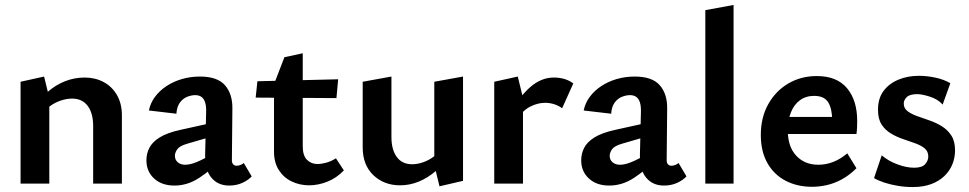

<svg xmlns="http://www.w3.org/2000/svg" viewBox="-20 -741 3910 775"><path d="M356 0V-233Q356 -284 334 -313.5Q312 -343 271 -343Q249 -343 225 -335Q201 -327 181 -312Q161 -297 148 -275L112 -300Q140 -342 173 -370.5Q206 -399 243.5 -413.5Q281 -428 322 -428Q364 -428 398 -410Q432 -392 452 -357.5Q472 -323 472 -275V0ZM63 0V-411L158 -432L179 -346V0Z M905 8Q860 8 833.5 -23.5Q807 -55 808 -116L812 -286Q813 -312 808 -327.5Q803 -343 793 -350Q783 -357 768 -357Q753 -357 736 -350.5Q719 -344 706.5 -327.5Q694 -311 692 -282L581 -295Q587 -325 605.5 -350Q624 -375 652 -393.5Q680 -412 714.5 -422Q749 -432 787 -432Q858 -432 888.5 -396.5Q919 -361 918 -302L916 -94Q916 -83 921.5 -77.5Q927 -72 935 -72Q943 -72 950.5 -75Q958 -78 964 -83L996 -29Q981 -13 957.5 -2.5Q934 8 905 8ZM684 8Q633 8 602 -20.5Q571 -49 571 -94Q571 -120 582.5 -143.5Q594 -167 624 -186Q654 -205 709 -217L872 -253L877 -202L736 -161Q705 -152 695.5 -138.5Q686 -125 686 -112Q686 -96 697.5 -86Q709 -76 728 -76Q753 -76 790 -94Q827 -112 873 -136L875 -97Q831 -54 784 -23Q737 8 684 8Z M1228 7Q1190 7 1157.5 -8.5Q1125 -24 1105.5 -54.5Q1086 -85 1086 -129V-401L1128 -510L1202 -526V-151Q1202 -113 1219 -96Q1236 -79 1261 -79Q1278 -79 1297.5 -84.5Q1317 -90 1336 -102L1368 -53Q1338 -22 1301 -7.5Q1264 7 1228 7ZM1338 -345 1012 -347 1019 -413 1345 -421Z M1595 7Q1530 7 1487 -34Q1444 -75 1444 -146V-411L1560 -432V-188Q1560 -137 1581.5 -107.5Q1603 -78 1644 -78Q1665 -78 1688 -86Q1711 -94 1731 -109Q1751 -124 1763 -146L1800 -121Q1773 -80 1740 -51.5Q1707 -23 1670.5 -8Q1634 7 1595 7ZM1754 11 1733 -75V-411L1849 -432V-11Z M1975 0V-411L2070 -432L2091 -346V0ZM2071 -264 2045 -289Q2077 -352 2121 -390Q2165 -428 2215 -428Q2239 -428 2259 -422Q2279 -416 2294 -404L2249 -304Q2236 -314 2218 -320Q2200 -326 2180 -326Q2151 -326 2121 -311Q2091 -296 2071 -264Z M2660 8Q2615 8 2588.5 -23.5Q2562 -55 2563 -116L2567 -286Q2568 -312 2563 -327.5Q2558 -343 2548 -350Q2538 -357 2523 -357Q2508 -357 2491 -350.5Q2474 -344 2461.5 -327.5Q2449 -311 2447 -282L2336 -295Q2342 -325 2360.5 -350Q2379 -375 2407 -393.5Q2435 -412 2469.5 -422Q2504 -432 2542 -432Q2613 -432 2643.5 -396.5Q2674 -361 2673 -302L2671 -94Q2671 -83 2676.5 -77.5Q2682 -72 2690 -72Q2698 -72 2705.5 -75Q2713 -78 2719 -83L2751 -29Q2736 -13 2712.5 -2.5Q2689 8 2660 8ZM2439 8Q2388 8 2357 -20.5Q2326 -49 2326 -94Q2326 -120 2337.5 -143.5Q2349 -167 2379 -186Q2409 -205 2464 -217L2627 -253L2632 -202L2491 -161Q2460 -152 2450.5 -138.5Q2441 -125 2441 -112Q2441 -96 2452.5 -86Q2464 -76 2483 -76Q2508 -76 2545 -94Q2582 -112 2628 -136L2630 -97Q2586 -54 2539 -23Q2492 8 2439 8Z M2827 0V-700L2941 -721V0Z M3258 13Q3198 13 3151 -11.5Q3104 -36 3077.5 -83Q3051 -130 3051 -196Q3051 -267 3081 -320.5Q3111 -374 3162 -404Q3213 -434 3277 -434Q3358 -434 3399 -385Q3440 -336 3440 -253Q3440 -242 3439.5 -227.5Q3439 -213 3437 -200H3339V-255Q3339 -302 3323 -328Q3307 -354 3266 -354Q3233 -354 3209 -336.5Q3185 -319 3172.5 -287.5Q3160 -256 3160 -214Q3160 -149 3194 -112.5Q3228 -76 3283 -76Q3314 -76 3343.5 -87.5Q3373 -99 3400 -122L3437 -62Q3408 -33 3377 -16.5Q3346 0 3316 6.5Q3286 13 3258 13ZM3107 -200 3120 -269H3424V-200Z M3664 14Q3633 14 3603.5 9Q3574 4 3549.5 -4Q3525 -12 3508 -22L3539 -114Q3566 -91 3602.5 -77.5Q3639 -64 3670 -64Q3702 -64 3714.5 -78.5Q3727 -93 3727 -109Q3727 -130 3712.5 -142Q3698 -154 3674.5 -162.5Q3651 -171 3625.5 -179.5Q3600 -188 3576.5 -202Q3553 -216 3538.5 -238.5Q3524 -261 3524 -298Q3524 -344 3546.5 -374Q3569 -404 3606.5 -419.5Q3644 -435 3689 -435Q3722 -435 3756.5 -427.5Q3791 -420 3816 -405L3785 -319Q3765 -341 3733 -351Q3701 -361 3683 -361Q3652 -361 3640 -349Q3628 -337 3628 -323Q3628 -304 3643 -292.5Q3658 -281 3681.5 -272.5Q3705 -264 3731.5 -255Q3758 -246 3781.5 -231.5Q3805 -217 3820 -194Q3835 -171 3835 -134Q3835 -105 3824.5 -78.5Q3814 -52 3792.5 -31Q3771 -10 3739 2Q3707 14 3664 14Z"/></svg>

Font: Ysabeau
Style: Bold
Weight: 700
Designer: Christian Thalmann (Catharsis Fonts)
Version: Version 2.000;gftools[0.9.27.dev2+g8671c4b]